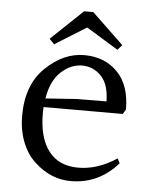

<svg xmlns="http://www.w3.org/2000/svg" viewBox="-49 -771 569 726"><g transform="rotate(5 235.5 -408.0)"><path d="M258 -670 139 -596 120 -615 241 -730H276L396 -615L379 -596ZM124 -389 240 -397 355 -398Q354 -463 324 -494Q294 -525 251.5 -525Q209 -525 172 -491Q135 -457 124 -389ZM119 -333Q119 -240 157.5 -189.5Q196 -139 270 -139Q344 -139 416 -187L425 -169Q352 -86 246 -86Q171 -86 110 -142Q79 -169 60.5 -214.5Q42 -260 42 -317Q42 -434 110 -499.5Q178 -565 256 -565Q334 -565 382.5 -515.5Q431 -466 431 -374Q425 -363 420 -356H120Q119 -349 119 -333Z"/></g></svg>

Font: Halant
Style: Regular
Weight: 400
Designer: Hitesh Malaviya (Devanagari), Satya Rajpurohit (Latin)
Foundry: Indian Type Foundry
Version: Version 1.100;PS 1.0;hotconv 1.0.78;makeotf.lib2.5.61930; tt